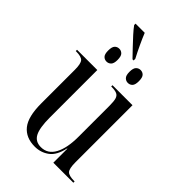

<svg xmlns="http://www.w3.org/2000/svg" viewBox="-258 -961 1065 1065"><g transform="rotate(45 274.0 -429.0)"><path d="M274 -716Q253 -738 228 -764Q203 -790 181 -814.5Q159 -839 146 -857V-868H218Q230 -838 247.5 -800.5Q265 -763 283 -729V-716ZM181 -605Q165 -605 154.5 -616Q144 -627 144 -655Q144 -684 154.5 -695Q165 -706 181 -706Q196 -706 207 -695Q218 -684 218 -655Q218 -627 207 -616Q196 -605 181 -605ZM348 -605Q333 -605 322 -616Q311 -627 311 -655Q311 -684 322 -695Q333 -706 348 -706Q364 -706 374.5 -695Q385 -684 385 -655Q385 -627 374.5 -616Q364 -605 348 -605ZM233 10Q163 10 126 -35.5Q89 -81 89 -185V-449Q89 -496 76 -511Q63 -526 22 -526H19V-536H178V-164Q178 -83 196.5 -47.5Q215 -12 259 -12Q312 -12 339 -62Q366 -112 366 -200V-444Q366 -478 361 -495.5Q356 -513 341.5 -519.5Q327 -526 299 -526H297V-536H454V-89Q454 -39 467.5 -24.5Q481 -10 523 -10H526V0H369V-110H367Q353 -44 316.5 -17Q280 10 233 10Z"/></g></svg>

Font: Noto Serif Display Condensed
Style: Regular
Weight: 400
Width: 3
Designer: Monotype Design Team
Foundry: Monotype Imaging Inc.
Version: Version 2.009